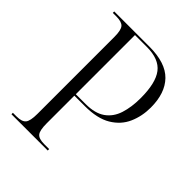

<svg xmlns="http://www.w3.org/2000/svg" viewBox="-202 -829 943 943"><g transform="rotate(45 270.0 -357.0)"><path d="M39 0V-10H64Q101 -10 114.5 -26Q128 -42 128 -91V-626Q128 -673 114.5 -688.5Q101 -704 64 -704H39V-714H283Q396 -714 448 -660.5Q500 -607 500 -507Q500 -447 477.5 -396Q455 -345 403.5 -314Q352 -283 265 -283H193V-90Q193 -42 206 -26Q219 -10 256 -10H291V0ZM261 -293Q326 -293 363.5 -319.5Q401 -346 416.5 -394Q432 -442 432 -505Q432 -610 396 -657Q360 -704 276 -704H193V-293Z"/></g></svg>

Font: Noto Serif Display SemiCondensed Light
Style: Regular
Weight: 300
Width: 4
Designer: Monotype Design Team
Foundry: Monotype Imaging Inc.
Version: Version 2.009